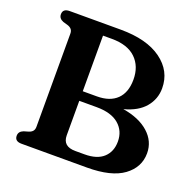

<svg xmlns="http://www.w3.org/2000/svg" viewBox="-124 -826 959 952"><g transform="rotate(20 355.5 -350.0)"><path d="M687.5 -168.5Q687.5 -94 623.5 -47Q559.5 0 431 0H86Q50 0 50 -29.5Q50 -52 74.5 -61.5L98.5 -68.5Q112 -72.5 119.5 -81Q127 -89.5 127 -104.5V-595.5Q127 -610.5 119.5 -619Q112 -627.5 98.5 -631.5L74.5 -638.5Q50 -648 50 -670.5Q50 -700 86 -700H355Q493 -700 570.2 -643.8Q647.5 -587.5 647.5 -496.5Q647.5 -439.5 611 -396.2Q574.5 -353 502 -334Q588.5 -320 638 -275.8Q687.5 -231.5 687.5 -168.5ZM329 -642H282.5V-348.5H357Q425.5 -348.5 462.2 -384.5Q499 -420.5 499 -488.5Q499 -558.5 455.8 -600.2Q412.5 -642 329 -642ZM373.5 -298H282.5V-116Q282.5 -57.5 349 -57.5H398Q464 -57.5 497.8 -89Q531.5 -120.5 531.5 -173.5Q531.5 -229.5 491.2 -263.8Q451 -298 373.5 -298Z"/></g></svg>

Font: Fraunces 9pt Soft SemiBold
Style: Regular
Weight: 600
Version: Version 1.000;[b76b70a41]